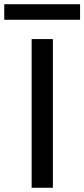

<svg xmlns="http://www.w3.org/2000/svg" viewBox="-75 -884 397 904"><path d="M74 0V-700H174V0ZM-55 -791V-864H302V-791Z"/></svg>

Font: DM Sans 12pt Medium
Style: Regular
Weight: 500
Version: Version 4.004;gftools[0.9.30]